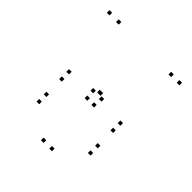

<svg xmlns="http://www.w3.org/2000/svg" viewBox="-203 -878 1025 1025"><g transform="rotate(45 310.0 -365.0)"><path d="M513.5 -174V-194H493.5V-174ZM126 -174V-194H106V-174ZM126 -119.5V-139.5H106V-119.5ZM513.5 -119.5V-139.5H493.5V-119.5ZM513.5 -344.5V-364.5H493.5V-344.5ZM126 -344.5V-364.5H106V-344.5ZM126 -290V-310H106V-290ZM513.5 -290V-310H493.5V-290ZM351.5 -364.5V-384.5H331.5V-364.5ZM288.5 -364.5V-384.5H268.5V-364.5ZM288.5 10V-10H268.5V10ZM351.5 10V-10H331.5V10ZM294.5 -314V-334H274.5V-314ZM345.5 -314V-334H325.5V-314ZM584 -720V-740H564V-720ZM521.5 -720V-740H501.5V-720ZM325.5 -383V-403H305.5V-383ZM320 -383V-403H300V-383ZM125.5 -720V-740H105.5V-720ZM56 -720V-740H36V-720Z"/></g></svg>

Font: Monaspace Krypton Dots Var
Style: Regular
Weight: 400
Designer: Riley Cran and the Lettermatic Team
Version: Version 1.100 (Monaspace Krypton Dots)